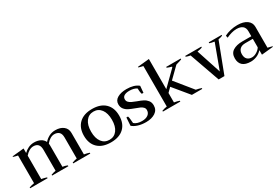

<svg xmlns="http://www.w3.org/2000/svg" viewBox="49 -1637 3710 2578"><g transform="rotate(-30 1903.5 -348.0)"><path d="M961 -13V0H696V-13Q740 -29 770 -33V-359Q770 -417 743 -442Q716 -467 671 -467Q638 -467 605.5 -447.5Q573 -428 546 -394Q548 -376 548 -366V-33Q589 -27 621 -13V0H369V-13Q414 -29 442 -33V-359Q442 -467 346 -467Q313 -467 280 -448Q247 -429 219 -395V-33Q260 -26 299 -13V0H29V-13Q70 -27 108 -33V-462Q67 -470 39 -480V-489L219 -507V-437Q248 -467 289.5 -487Q331 -507 379 -507Q436 -507 477 -485.5Q518 -464 536 -425Q566 -460 610 -483.5Q654 -507 709 -507Q786 -507 833.5 -469.5Q881 -432 881 -366V-33Q924 -26 961 -13Z M1006 -248Q1006 -370 1077.5 -438.5Q1149 -507 1279 -507Q1409 -507 1480.5 -438.5Q1552 -370 1552 -248Q1552 -126 1480.5 -58Q1409 10 1279 10Q1149 10 1077.5 -58Q1006 -126 1006 -248ZM1440 -248Q1440 -350 1396.5 -408.5Q1353 -467 1279 -467Q1204 -467 1160.5 -408.5Q1117 -350 1117 -248Q1117 -146 1160.5 -88Q1204 -30 1279 -30Q1353 -30 1396.5 -88Q1440 -146 1440 -248Z M1615 -53 1623 -177H1648Q1654 -162 1658 -128Q1662 -94 1663 -68Q1706 -30 1783 -30Q1843 -30 1877.5 -56Q1912 -82 1912 -127Q1912 -152 1895.5 -169.5Q1879 -187 1854 -198.5Q1829 -210 1786 -225Q1731 -245 1697.5 -262Q1664 -279 1640.5 -308.5Q1617 -338 1617 -383Q1617 -444 1672.5 -475.5Q1728 -507 1812 -507Q1932 -507 1996 -453L1987 -349H1961Q1955 -364 1951.5 -389.5Q1948 -415 1948 -439Q1905 -468 1835 -468Q1786 -468 1756 -451Q1726 -434 1726 -397Q1726 -371 1743 -353Q1760 -335 1784 -323.5Q1808 -312 1853 -295Q1907 -276 1941 -258.5Q1975 -241 1999 -211Q2023 -181 2023 -135Q2023 -64 1966.5 -27Q1910 10 1823 10Q1755 10 1701 -7Q1647 -24 1615 -53Z M2697 -13V0H2536L2338 -240L2277 -179V-33Q2321 -26 2357 -13V0H2087V-13Q2135 -30 2166 -33V-661Q2125 -669 2097 -679V-688L2277 -706V-238L2487 -445Q2496 -454 2496 -458Q2496 -461 2493 -462Q2486 -464 2463 -471Q2440 -478 2425 -485V-498H2650V-485Q2638 -479 2618 -473.5Q2598 -468 2592 -466Q2563 -458 2559 -456L2400 -300L2616 -34Q2659 -26 2697 -13Z M2786 -467Q2746 -474 2720 -485V-498H2970V-486Q2960 -480 2937 -474.5Q2914 -469 2893 -466L3018 -85L3159 -467Q3110 -474 3085 -484V-498H3285V-486Q3260 -474 3219 -467L3041 0H2951Z M3280 -135Q3280 -213 3335.5 -248Q3391 -283 3480 -283H3621V-359Q3621 -415 3588 -441Q3555 -467 3496 -467Q3457 -467 3415 -455Q3373 -443 3336 -425L3329 -460Q3371 -482 3424 -494.5Q3477 -507 3532 -507Q3625 -507 3678.5 -468.5Q3732 -430 3732 -365V-41Q3770 -33 3801 -24V-15L3621 3V-67Q3584 -26 3538.5 -8Q3493 10 3448 10Q3364 10 3322 -27Q3280 -64 3280 -135ZM3621 -111V-243H3506Q3448 -243 3419 -214.5Q3390 -186 3390 -136Q3390 -84 3417 -58Q3444 -32 3489 -32Q3525 -32 3563.5 -55.5Q3602 -79 3621 -111Z"/></g></svg>

Font: Trirong Medium
Style: Regular
Weight: 500
Designer: Katatrad Team
Foundry: CadsonDemak
Version: Version 1.001